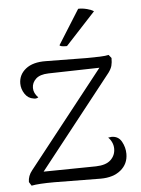

<svg xmlns="http://www.w3.org/2000/svg" viewBox="-52 -754 588 802"><g transform="rotate(-5 242.0 -353.5)"><path d="M454 -92Q454 -50 422.5 -24Q391 2 338 2L144 0Q78 0 48 6L38 -10Q38 -36 56 -58L373 -460L159 -455Q123 -454 106 -438Q89 -422 89 -400Q89 -378 108 -359Q98 -353 88 -356Q65 -359 51.5 -379.5Q38 -400 38 -423Q38 -460 68 -484Q98 -508 153 -507L323 -505Q354 -505 379 -506Q404 -507 416 -510L427 -496Q427 -477 423.5 -464Q420 -451 409 -436L103 -48L323 -51Q365 -52 385 -71Q405 -90 405 -118Q405 -132 399 -145Q393 -158 384 -166Q394 -168 398 -168Q427 -168 440.5 -143.5Q454 -119 454 -92ZM246 -562H241Q219 -562 215 -568L306 -713Q322 -714 341.5 -709Q361 -704 371 -697Z"/></g></svg>

Font: Arima Madurai Light
Style: Regular
Weight: 300
Designer: Joana Correia and Natanael Gama
Foundry: NDISCOVER
Version: Version 1.020